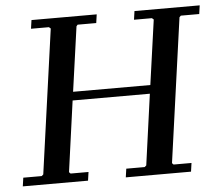

<svg xmlns="http://www.w3.org/2000/svg" viewBox="-49 -725 892 780"><g transform="rotate(-5 396.5 -335.0)"><path d="M527 -670H793L788 -635H713L707 -629L625 -41L631 -35H704L699 0H433L438 -35H513L520 -41L560 -330H245L205 -41L211 -35H284L279 0H13L18 -35H93L100 -41L182 -629L175 -635H102L107 -670H373L368 -635H292L287 -629L250 -365H565L602 -629L595 -635H522Z"/></g></svg>

Font: Brygada 1918 Medium
Style: Italic
Weight: 500
Italic angle: -8°
Designer: Mateusz Machalski | Borys Kosmynka | Przemek Hoffer
Foundry: NIEPODLEGLA 2018
Version: Version 3.006